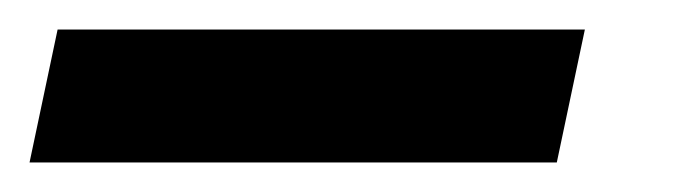

<svg xmlns="http://www.w3.org/2000/svg" viewBox="-95 69 472 130"><path d="M-75 179 -56 89H301L282 179Z"/></svg>

Font: Saira Semi Condensed Medium
Style: Italic
Weight: 500
Width: 4
Italic angle: -12°
Designer: Hector Gatti with collaboration of the Omnibus-Type team
Foundry: Omnibus-Type
Version: Version 1.001; ttfautohint (v1.8)